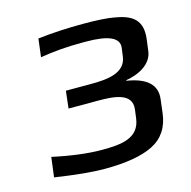

<svg xmlns="http://www.w3.org/2000/svg" viewBox="-81 -574 659 664"><g transform="rotate(-15 248.5 -242.0)"><path d="M466 -346 471 -385C480 -454 444 -477 384 -487C358 -492 321 -494 273 -494C215 -494 160 -491 110 -485L102 -420C149 -428 198 -432 250 -432H266C346 -432 384 -415 380 -380L376 -350C369 -291 302 -286 243 -286H155L148 -224H253C310 -224 376 -220 369 -162L365 -131C356 -61 291 -56 222 -56C175 -56 116 -63 47 -78L38 -7C111 4 170 10 215 10C291 10 350 0 389 -20C429 -40 452 -75 458 -124L464 -174C470 -223 437 -254 366 -265V-267C410 -274 461 -298 466 -346Z"/></g></svg>

Font: Gamestation Text
Style: Italic
Weight: 400
Designer: Jonas Hecksher
Foundry: Jonas Hecksher, Playtypeª, e-types AS
Version: Version 1.003